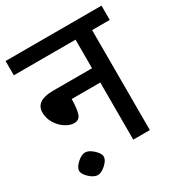

<svg xmlns="http://www.w3.org/2000/svg" viewBox="-179 -764 882 943"><g transform="rotate(-30 262.0 -292.0)"><path d="M534 -567H434V0H340V-324H178Q177 -268 168 -241.5Q159 -215 130 -215Q106 -215 80 -232Q54 -249 37 -277.5Q20 -306 20 -338Q20 -405 120 -405H340V-567H-10V-648H534ZM33 0Q33 -19 57.5 -41.5Q82 -64 103 -64Q124 -64 148.5 -41.5Q173 -19 173 0Q173 19 148.5 41.5Q124 64 103 64Q82 64 57.5 41.5Q33 19 33 0Z"/></g></svg>

Font: Madhuban
Style: Regular
Weight: 400
Designer: jaikishan Patel
Foundry: MagicType
Version: Version 1.000